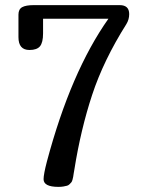

<svg xmlns="http://www.w3.org/2000/svg" viewBox="-20 -729 570 749"><path d="M52 -672Q52 -693 66.5 -701Q81 -709 112 -709H447Q484 -709 484 -674Q484 -653 473 -635Q384 -494 339.5 -359Q295 -224 270 -67Q269 -62 267.5 -52.5Q266 -43 265.5 -39.5Q265 -36 263 -28.5Q261 -21 258.5 -18Q256 -15 251.5 -10.5Q247 -6 241.5 -4.5Q236 -3 227.5 -1.5Q219 0 208 0Q150 0 150 -30Q150 -49 163 -99Q256 -448 403 -656H148V-599Q148 -563 136 -548.5Q124 -534 95 -534Q52 -534 52 -584Z"/></svg>

Font: Marmelad
Style: Regular
Weight: 400
Designer: Manvel Shmavonyan
Foundry: Cyreal
Version: Version 1.001;PS 001.001;hotconv 1.0.88;makeotf.lib2.5.64775